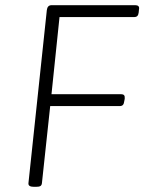

<svg xmlns="http://www.w3.org/2000/svg" viewBox="-20 -720 558 742"><path d="M111 2Q100 2 94.5 -1.5Q89 -5 90 -13L161 -681Q162 -690 166.5 -695Q171 -700 180 -700H503Q511 -700 515 -696Q519 -692 517 -683L516 -672Q515 -663 511 -658.5Q507 -654 498 -654H210L179 -356H448Q456 -356 459.5 -352Q463 -348 462 -338L460 -328Q459 -319 455 -314.5Q451 -310 442 -310H174L142 -12Q141 -4 136 -1Q131 2 119 2Z"/></svg>

Font: Asap ExtraLight
Style: Italic
Weight: 250
Italic angle: -6°
Version: Version 3.001